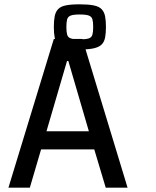

<svg xmlns="http://www.w3.org/2000/svg" viewBox="-20 -868 723 888"><path d="M19 0 229 -688H361L570 0H469L416 -177H170L118 0ZM195 -261H391L296 -586H290ZM348 -639Q308 -639 284 -644.5Q260 -650 248.5 -662Q237 -674 233 -694Q229 -714 229 -743Q229 -773 233 -793Q237 -813 248.5 -825.5Q260 -838 284 -843Q308 -848 349 -848Q389 -848 413.5 -843Q438 -838 450 -825.5Q462 -813 466 -793Q470 -773 470 -743Q470 -714 466 -694Q462 -674 450 -662Q438 -650 413.5 -644.5Q389 -639 348 -639ZM348 -686Q378 -686 391 -690.5Q404 -695 407.5 -708Q411 -721 411 -743Q411 -766 407.5 -778.5Q404 -791 391 -796Q378 -801 348 -801Q320 -801 307 -796Q294 -791 290.5 -778.5Q287 -766 287 -743Q287 -721 290.5 -708Q294 -695 307 -690.5Q320 -686 348 -686Z"/></svg>

Font: Saira SemiCondensed Medium
Style: Regular
Weight: 500
Width: 4
Designer: Hector Gatti with collaboration of the Omnibus-Type team
Foundry: Omnibus-Type
Version: Version 1.101